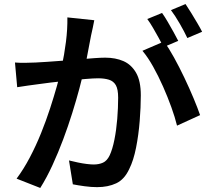

<svg xmlns="http://www.w3.org/2000/svg" viewBox="-20 -881 1040 949"><path d="M446 -781Q443 -764 438.5 -743.5Q434 -723 430 -705Q426 -684 420.5 -655.5Q415 -627 409.5 -597.5Q404 -568 397 -540Q387 -498 372 -442Q357 -386 337 -322Q317 -258 292.5 -192.5Q268 -127 239.5 -65Q211 -3 179 48L62 2Q97 -45 127.5 -103Q158 -161 183 -223Q208 -285 227.5 -345Q247 -405 261.5 -456.5Q276 -508 284 -546Q298 -611 306 -674.5Q314 -738 313 -795ZM791 -676Q814 -644 840 -597Q866 -550 891 -497.5Q916 -445 936.5 -396Q957 -347 969 -312L855 -260Q845 -301 827 -351Q809 -401 786 -453Q763 -505 737 -551.5Q711 -598 684 -630ZM54 -572Q80 -570 104.5 -570.5Q129 -571 156 -572Q179 -573 214.5 -575.5Q250 -578 290 -581Q330 -584 370 -587.5Q410 -591 444.5 -593.5Q479 -596 500 -596Q551 -596 590 -579Q629 -562 652.5 -521.5Q676 -481 676 -410Q676 -352 670.5 -283Q665 -214 652.5 -151Q640 -88 619 -46Q595 6 554.5 25Q514 44 460 44Q431 44 398 39.5Q365 35 340 30L321 -88Q341 -83 364.5 -78Q388 -73 409 -70.5Q430 -68 443 -68Q469 -68 489 -77Q509 -86 522 -113Q536 -143 545.5 -190.5Q555 -238 559.5 -293Q564 -348 564 -398Q564 -440 552.5 -460Q541 -480 518.5 -487Q496 -494 465 -494Q442 -494 401.5 -490.5Q361 -487 315.5 -482.5Q270 -478 230.5 -473Q191 -468 170 -465Q149 -462 118 -458Q87 -454 65 -450ZM781 -817Q794 -799 808.5 -774Q823 -749 837 -724Q851 -699 861 -679L788 -648Q778 -669 764.5 -693.5Q751 -718 736.5 -743Q722 -768 708 -787ZM897 -861Q910 -842 925.5 -816.5Q941 -791 955.5 -766.5Q970 -742 979 -724L906 -693Q891 -725 868.5 -764Q846 -803 825 -831Z"/></svg>

Font: Noto Sans SC Thin SemiBold
Style: Regular
Weight: 600
Version: Version 2.004-H2;hotconv 1.0.118;makeotfexe 2.5.65603